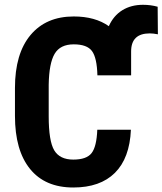

<svg xmlns="http://www.w3.org/2000/svg" viewBox="-20 -791 694 820"><path d="M539.1 -236.8Q533.7 -115.2 470.7 -52.7Q407.7 9.8 293 9.8Q172.4 9.8 108.2 -69.6Q43.9 -148.9 43.9 -295.9V-415.5Q43.9 -562 110.4 -641.4Q176.8 -720.7 294.9 -720.7Q386.2 -720.7 444.8 -679.2Q464.8 -724.1 502.4 -747.3Q540 -770.5 590.8 -770.5Q624 -770.5 653.3 -762.2L654.3 -644.5Q634.8 -648.4 619.6 -648.4Q540 -648.4 540 -571.3V-469.2H396Q394 -544.4 372.8 -573Q351.6 -601.6 294.9 -601.6Q237.3 -601.6 213.4 -561.3Q189.5 -521 188 -428.7V-294.4Q188 -188.5 211.7 -148.9Q235.4 -109.4 293 -109.4Q349.6 -109.4 371.1 -137Q392.6 -164.6 395.5 -236.8Z"/></svg>

Font: Roboto Condensed
Style: Bold
Weight: 700
Designer: Google
Version: Version 2.134; 2016